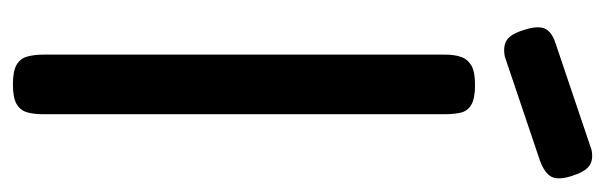

<svg xmlns="http://www.w3.org/2000/svg" viewBox="-332 -572 915 290"><g transform="rotate(90 125.0 -427.5)"><path d="M108 10Q88 10 78.5 4.5Q69 -1 66 -11.5Q63 -22 63 -36V-643Q63 -657 66.5 -667Q70 -677 79.5 -682.5Q89 -688 109 -688Q129 -688 138.5 -682.5Q148 -677 150.5 -667Q153 -657 153 -642V-35Q153 -21 150 -11Q147 -1 137.5 4.5Q128 10 108 10ZM66 -733Q50 -730 41 -736Q32 -742 26 -761Q19 -782 23.5 -793Q28 -804 47 -810L207 -864Q222 -867 231 -860.5Q240 -854 246 -835Q253 -814 247.5 -803.5Q242 -793 223 -786Z"/></g></svg>

Font: Fredoka Light
Style: Regular
Weight: 400
Version: Version 2.001